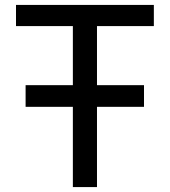

<svg xmlns="http://www.w3.org/2000/svg" viewBox="-20 -760 690 780"><path d="M374 0V-326H565V-414H374V-654H605V-740H45V-654H276V-414H84V-326H276V0Z"/></svg>

Font: Be Vietnam Pro
Style: Regular
Weight: 400
Designer: Lam Bao, Tony Le, Vietanh Nguyen
Foundry: Yellow Type Foundry
Version: Version 1.002